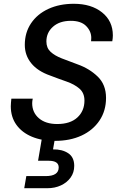

<svg xmlns="http://www.w3.org/2000/svg" viewBox="-20 -732 638 1014"><path d="M270 12Q201 12 148.5 -10Q96 -32 66.5 -73Q37 -114 37 -171Q37 -181 38 -190.5Q39 -200 40 -211H153Q150 -198 150 -187Q150 -138 185.5 -107.5Q221 -77 282 -77Q351 -77 388.5 -111.5Q426 -146 426 -201Q426 -241 399.5 -264Q373 -287 331 -301.5Q289 -316 245 -333Q179 -356 145 -398Q111 -440 111 -495Q111 -560 144 -609Q177 -658 235.5 -685Q294 -712 370 -712Q462 -712 519 -666.5Q576 -621 576 -545Q576 -531 573 -514H461Q462 -525 462 -532Q462 -567 435 -594.5Q408 -622 354 -622Q295 -622 260 -591Q225 -560 225 -513Q225 -479 247 -458.5Q269 -438 306.5 -423.5Q344 -409 390 -392Q452 -370 496 -327.5Q540 -285 540 -215Q540 -147 505.5 -95.5Q471 -44 410.5 -16Q350 12 270 12ZM108 262 119 198H221Q290 198 290 152Q290 117 237 117H181L202 -6H271L260 57Q308 56 340 77Q372 98 372 144Q372 179 353 205.5Q334 232 302 247Q270 262 230 262Z"/></svg>

Font: DeepMind Sans Medium
Style: Italic
Weight: 500
Italic angle: -10°
Designer: Jonny Pinhorn / Modifications: Colophon Foundry
Foundry: Colophon Foundry
Version: Version 1.002; ttfautohint (v1.8.2)